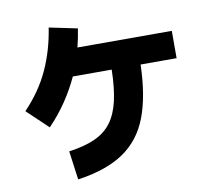

<svg xmlns="http://www.w3.org/2000/svg" viewBox="-90 -904 1180 1066"><g transform="rotate(-10 500.0 -371.5)"><path d="M266 58 244 -104Q332 -116 391 -142.5Q450 -169 485 -216Q520 -263 536.5 -335Q553 -407 555 -510H336Q304 -441 261 -377Q218 -313 161 -254L43 -366Q134 -461 183 -568.5Q232 -676 251 -801L410 -768Q402 -714 389 -664H921V-510H718Q713 -332 668 -214.5Q623 -97 525.5 -31Q428 35 266 58Z"/></g></svg>

Font: Murecho ExtraBold
Style: Regular
Weight: 800
Designer: Neil Summerour
Foundry: Positype
Version: Version 1.010; ttfautohint (v1.8.3)